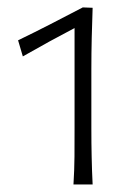

<svg xmlns="http://www.w3.org/2000/svg" viewBox="-20 -803 356 513"><path d="M176.3 -310.1Q178.7 -348.6 179 -384.8Q179.2 -420.9 179.2 -461.4V-728Q147.5 -711.4 113 -692.6Q78.6 -673.8 41 -652.3L28.3 -695.3Q72.8 -716.8 115.5 -738.8Q158.2 -760.7 201.2 -783.2L227.5 -782.2Q226.1 -743.7 225.1 -702.4Q224.1 -661.1 224.1 -618.2V-461.4Q224.1 -418.9 224.9 -383.8Q225.6 -348.6 227.5 -310.1Z"/></svg>

Font: Pinar-FD Light
Style: Regular
Weight: 300
Designer: Amin Abedi
Version: Version 2.000